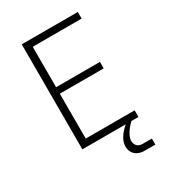

<svg xmlns="http://www.w3.org/2000/svg" viewBox="-218 -845 1037 1156"><g transform="rotate(-30 300.0 -267.5)"><path d="M120 0V-730H510V-684H170V-403H475V-358H170V-46H510V0H461Q433 27 416.5 54.5Q400 82 400 103Q400 126 413.5 139.5Q427 153 451 153H515V195H442Q401 195 377 173.5Q353 152 353 115Q353 87 371.5 56.5Q390 26 422 0Z"/></g></svg>

Font: NKDuy Mono Thin
Style: Regular
Weight: 100
Monospace: yes
Designer: NKDuy
Foundry: NKDuy
Version: Version 2.251; ttfautohint (v1.8.4.7-5d5b)